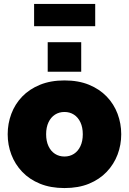

<svg xmlns="http://www.w3.org/2000/svg" viewBox="-20 -944 654 974"><path d="M307 10Q237 10 183 -12Q129 -34 92.5 -72.5Q56 -111 37.5 -160Q19 -209 19 -263Q19 -317 37.5 -366.5Q56 -416 92.5 -454Q129 -492 183 -514Q237 -536 307 -536Q378 -536 431.5 -514Q485 -492 521.5 -454Q558 -416 576.5 -366.5Q595 -317 595 -263Q595 -209 576.5 -160Q558 -111 521.5 -72.5Q485 -34 431.5 -12Q378 10 307 10ZM214 -263Q214 -228 226 -202.5Q238 -177 259 -163.5Q280 -150 307 -150Q334 -150 355 -163.5Q376 -177 388 -202.5Q400 -228 400 -263Q400 -298 388 -323.5Q376 -349 355 -362.5Q334 -376 307 -376Q280 -376 259 -362.5Q238 -349 226 -323.5Q214 -298 214 -263ZM222 -580V-730H392V-580ZM153 -811V-924H463V-811Z"/></svg>

Font: Raleway Thin Black
Style: Regular
Weight: 900
Version: Version 4.026